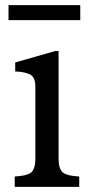

<svg xmlns="http://www.w3.org/2000/svg" viewBox="-20 -724 356 744"><path d="M37 0V-40L58 -42Q95 -46 106 -61.5Q117 -77 117 -108V-388Q117 -426 95.5 -436Q74 -446 39 -447V-482L193 -526H207V-108Q207 -77 218 -61.5Q229 -46 266 -42L287 -40V0ZM13 -646V-704H291V-646Z"/></svg>

Font: Hedvig Letters Serif 12pt
Style: Regular
Weight: 400
Designer: Alexander Örn & Tor Weibull
Foundry: Kanon Foundry
Version: Version 1.000; ttfautohint (v1.8.4.7-5d5b)